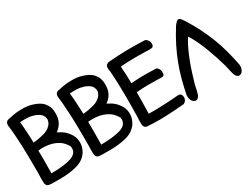

<svg xmlns="http://www.w3.org/2000/svg" viewBox="-66 -1238 2296 1774"><g transform="rotate(-30 1081.5 -351.0)"><path d="M74 13Q88 14 100 8.5Q112 3 121.5 -6.5Q131 -16 136.5 -28Q142 -40 142 -51Q145 -199 142.5 -347.5Q140 -496 126 -645Q125 -651 131 -658Q137 -665 143.5 -671.5Q150 -678 154.5 -684Q159 -690 154.5 -694.5Q150 -699 134 -700Q118 -701 84 -699Q71 -698 57 -696.5Q43 -695 33 -689Q23 -683 18.5 -670Q14 -657 18 -633Q22 -609 23.5 -583.5Q25 -558 27 -534Q35 -429 36 -324Q37 -274 37 -224Q37 -174 37 -123Q36 -100 35.5 -72.5Q35 -45 37 -22Q39 -8 48.5 2Q58 12 74 13ZM117 16Q151 17 194 16.5Q237 16 281.5 11Q326 6 366.5 -5Q407 -16 435 -36Q457 -51 474 -71.5Q491 -92 500 -116Q518 -157 513 -204Q511 -228 501 -250.5Q491 -273 476 -292Q450 -327 415 -349Q380 -371 342 -383.5Q304 -396 264 -400Q224 -404 187 -401Q170 -399 154 -397.5Q138 -396 123 -392Q117 -390 109.5 -387.5Q102 -385 97 -384Q95 -384 92.5 -385Q90 -386 88 -386Q69 -384 56.5 -366.5Q44 -349 46 -330Q46 -316 53.5 -305.5Q61 -295 77 -296Q84 -296 92 -299Q100 -302 108 -304Q140 -312 172 -313Q200 -314 231.5 -311Q263 -308 293 -298.5Q323 -289 350.5 -272Q378 -255 399 -228Q408 -217 415.5 -205Q423 -193 423 -179Q425 -161 417 -143.5Q409 -126 396 -116Q375 -99 340.5 -89.5Q306 -80 268 -75.5Q230 -71 193.5 -69.5Q157 -68 132 -68H131Q117 -68 101 -76Q85 -84 77 -84Q58 -84 47 -70Q36 -56 37 -39Q38 -28 38.5 -21Q39 -14 41 -9.5Q43 -5 47 -1Q51 3 57 8Q61 11 69 12.5Q77 14 86 15Q95 16 104 16Q113 16 117 16ZM158 -624Q174 -625 205.5 -623.5Q237 -622 269.5 -612Q302 -602 328.5 -582Q355 -562 359 -527Q361 -513 358 -505Q351 -479 334 -461.5Q317 -444 297.5 -433.5Q278 -423 258.5 -418Q239 -413 226 -410Q201 -404 168.5 -399.5Q136 -395 111 -396Q108 -399 106.5 -397Q105 -395 103 -390.5Q101 -386 99.5 -382.5Q98 -379 95 -379Q75 -381 68.5 -379.5Q62 -378 64 -354Q64 -345 68 -333Q72 -321 77 -312Q82 -303 88.5 -298.5Q95 -294 100 -300Q116 -317 147 -321.5Q178 -326 214.5 -327.5Q251 -329 288.5 -334Q326 -339 354 -358Q378 -373 397.5 -391Q417 -409 430.5 -432.5Q444 -456 449.5 -485.5Q455 -515 452 -553Q448 -593 432 -620Q416 -647 393.5 -664.5Q371 -682 344.5 -692.5Q318 -703 292 -710Q259 -718 227 -719Q195 -720 160 -718Q145 -717 134.5 -715.5Q124 -714 114.5 -712.5Q105 -711 95.5 -709Q86 -707 72 -704Q60 -702 49 -699.5Q38 -697 30.5 -691Q23 -685 19 -674.5Q15 -664 16 -646Q17 -629 25 -613.5Q33 -598 46 -597Q54 -596 63.5 -602Q73 -608 81 -610Q92 -614 101 -616.5Q110 -619 118.5 -620.5Q127 -622 136.5 -622.5Q146 -623 158 -624Z M605 13Q619 14 631 8.5Q643 3 652.5 -6.5Q662 -16 667.5 -28Q673 -40 673 -51Q676 -199 673.5 -347.5Q671 -496 657 -645Q656 -651 662 -658Q668 -665 674.5 -671.5Q681 -678 685.5 -684Q690 -690 685.5 -694.5Q681 -699 665 -700Q649 -701 615 -699Q602 -698 588 -696.5Q574 -695 564 -689Q554 -683 549.5 -670Q545 -657 549 -633Q553 -609 554.5 -583.5Q556 -558 558 -534Q566 -429 567 -324Q568 -274 568 -224Q568 -174 568 -123Q567 -100 566.5 -72.5Q566 -45 568 -22Q570 -8 579.5 2Q589 12 605 13ZM648 16Q682 17 725 16.5Q768 16 812.5 11Q857 6 897.5 -5Q938 -16 966 -36Q988 -51 1005 -71.5Q1022 -92 1031 -116Q1049 -157 1044 -204Q1042 -228 1032 -250.5Q1022 -273 1007 -292Q981 -327 946 -349Q911 -371 873 -383.5Q835 -396 795 -400Q755 -404 718 -401Q701 -399 685 -397.5Q669 -396 654 -392Q648 -390 640.5 -387.5Q633 -385 628 -384Q626 -384 623.5 -385Q621 -386 619 -386Q600 -384 587.5 -366.5Q575 -349 577 -330Q577 -316 584.5 -305.5Q592 -295 608 -296Q615 -296 623 -299Q631 -302 639 -304Q671 -312 703 -313Q731 -314 762.5 -311Q794 -308 824 -298.5Q854 -289 881.5 -272Q909 -255 930 -228Q939 -217 946.5 -205Q954 -193 954 -179Q956 -161 948 -143.5Q940 -126 927 -116Q906 -99 871.5 -89.5Q837 -80 799 -75.5Q761 -71 724.5 -69.5Q688 -68 663 -68H662Q648 -68 632 -76Q616 -84 608 -84Q589 -84 578 -70Q567 -56 568 -39Q569 -28 569.5 -21Q570 -14 572 -9.5Q574 -5 578 -1Q582 3 588 8Q592 11 600 12.5Q608 14 617 15Q626 16 635 16Q644 16 648 16ZM689 -624Q705 -625 736.5 -623.5Q768 -622 800.5 -612Q833 -602 859.5 -582Q886 -562 890 -527Q892 -513 889 -505Q882 -479 865 -461.5Q848 -444 828.5 -433.5Q809 -423 789.5 -418Q770 -413 757 -410Q732 -404 699.5 -399.5Q667 -395 642 -396Q639 -399 637.5 -397Q636 -395 634 -390.5Q632 -386 630.5 -382.5Q629 -379 626 -379Q606 -381 599.5 -379.5Q593 -378 595 -354Q595 -345 599 -333Q603 -321 608 -312Q613 -303 619.5 -298.5Q626 -294 631 -300Q647 -317 678 -321.5Q709 -326 745.5 -327.5Q782 -329 819.5 -334Q857 -339 885 -358Q909 -373 928.5 -391Q948 -409 961.5 -432.5Q975 -456 980.5 -485.5Q986 -515 983 -553Q979 -593 963 -620Q947 -647 924.5 -664.5Q902 -682 875.5 -692.5Q849 -703 823 -710Q790 -718 758 -719Q726 -720 691 -718Q676 -717 665.5 -715.5Q655 -714 645.5 -712.5Q636 -711 626.5 -709Q617 -707 603 -704Q591 -702 580 -699.5Q569 -697 561.5 -691Q554 -685 550 -674.5Q546 -664 547 -646Q548 -629 556 -613.5Q564 -598 577 -597Q585 -596 594.5 -602Q604 -608 612 -610Q623 -614 632 -616.5Q641 -619 649.5 -620.5Q658 -622 667.5 -622.5Q677 -623 689 -624Z M1498 -361Q1499 -386 1486.5 -404Q1474 -422 1462 -423Q1380 -427 1298.5 -425.5Q1217 -424 1135 -413Q1126 -411 1117 -405Q1108 -399 1107 -376Q1107 -352 1119.5 -334Q1132 -316 1145 -315Q1158 -314 1171.5 -317.5Q1185 -321 1199 -323Q1256 -328 1314 -329Q1342 -329 1369 -328.5Q1396 -328 1425 -328Q1437 -327 1452.5 -326.5Q1468 -326 1480 -328Q1488 -329 1493 -337.5Q1498 -346 1498 -361ZM1126 -1Q1166 2 1181.5 -3Q1197 -8 1200 -18Q1203 -28 1199 -40.5Q1195 -53 1195 -63Q1200 -209 1199.5 -353.5Q1199 -498 1188 -644Q1188 -650 1194 -656.5Q1200 -663 1206.5 -670Q1213 -677 1217.5 -682.5Q1222 -688 1217.5 -692Q1213 -696 1197 -697.5Q1181 -699 1147 -697Q1134 -696 1120 -694.5Q1106 -693 1096 -687Q1086 -681 1081 -668Q1076 -655 1080 -632Q1084 -609 1085 -584Q1086 -559 1088 -536Q1090 -484 1091.5 -433Q1093 -382 1093 -331Q1093 -281 1092.5 -232.5Q1092 -184 1091 -134Q1090 -111 1089 -84Q1088 -57 1090 -36Q1092 -22 1101 -12.5Q1110 -3 1126 -1ZM1545 -640Q1546 -665 1531 -683Q1516 -701 1502 -702Q1405 -707 1311 -705Q1217 -703 1119 -695Q1108 -694 1095 -686.5Q1082 -679 1081 -656Q1080 -631 1095 -613Q1110 -595 1125 -594Q1141 -593 1157.5 -596.5Q1174 -600 1189 -602Q1259 -607 1326 -608Q1358 -608 1391 -608Q1424 -608 1457 -607Q1472 -606 1490.5 -605.5Q1509 -605 1523 -607Q1532 -608 1538.5 -617Q1545 -626 1545 -640ZM1554 -75Q1552 -90 1544.5 -98Q1537 -106 1528 -107Q1513 -109 1495 -107Q1477 -105 1462 -104Q1428 -102 1395 -100Q1362 -98 1329 -97Q1294 -95 1260 -95Q1226 -95 1191 -96Q1175 -97 1158 -99.5Q1141 -102 1126 -100Q1111 -99 1099 -88Q1087 -77 1091 -52Q1094 -29 1103 -15.5Q1112 -2 1123 -2Q1219 6 1319.5 2Q1420 -2 1517 -11Q1531 -13 1544.5 -31.5Q1558 -50 1554 -75Z M1622 14Q1636 20 1649 14Q1662 8 1670 -6Q1676 -16 1680 -30.5Q1684 -45 1688 -61Q1692 -77 1695 -93.5Q1698 -110 1702 -124Q1716 -171 1733 -225.5Q1750 -280 1771 -334.5Q1792 -389 1816 -440Q1840 -491 1867 -532Q1869 -529 1870.5 -526Q1872 -523 1874 -521Q1900 -479 1923 -429Q1946 -379 1965.5 -327Q1985 -275 2002 -223Q2019 -171 2032 -124Q2036 -110 2039 -93.5Q2042 -77 2046 -61Q2050 -45 2054 -30.5Q2058 -16 2064 -6Q2072 8 2085 14Q2098 20 2112 14Q2125 9 2133 -2Q2141 -13 2145 -26.5Q2149 -40 2149.5 -54Q2150 -68 2147 -80Q2131 -159 2111.5 -231Q2092 -303 2065 -373.5Q2038 -444 2002 -516.5Q1966 -589 1916 -669Q1908 -682 1895 -698.5Q1882 -715 1867 -715Q1862 -715 1855 -710Q1848 -705 1841 -698Q1834 -691 1828 -683Q1822 -675 1818 -669Q1768 -589 1732 -516.5Q1696 -444 1669 -373.5Q1642 -303 1622.5 -231Q1603 -159 1587 -80Q1584 -68 1584.5 -54Q1585 -40 1589 -26.5Q1593 -13 1601 -2Q1609 9 1622 14Z"/></g></svg>

Font: Balpaq
Style: Regular
Weight: 400
Designer: Abay Emes
Version: Version 1.000